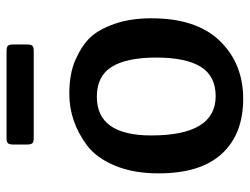

<svg xmlns="http://www.w3.org/2000/svg" viewBox="-106 -626 745 572"><g transform="rotate(-90 266.0 -340.5)"><path d="M35 -240Q35 -315 58 -370Q81 -425 118 -453Q189 -506 272 -506Q333 -506 375 -487Q417 -468 440.5 -443Q464 -418 480.5 -371Q497 -324 497 -261Q497 -127 429.5 -57.5Q362 12 257 12Q152 12 93.5 -51.5Q35 -115 35 -240ZM265 -70Q325 -70 352.5 -114.5Q380 -159 380 -247Q380 -335 352.5 -379.5Q325 -424 263 -424Q148 -424 148 -262Q148 -70 265 -70ZM400 -612H140Q129 -612 125 -616Q121 -620 121 -631V-674Q121 -685 125 -689Q129 -693 140 -693H400Q411 -693 415 -689Q419 -685 419 -674V-631Q419 -620 415 -616Q411 -612 400 -612Z"/></g></svg>

Font: Crete Round
Style: Regular
Weight: 400
Designer: Veronika Burian
Foundry: TypeTogether
Version: Version 1.001